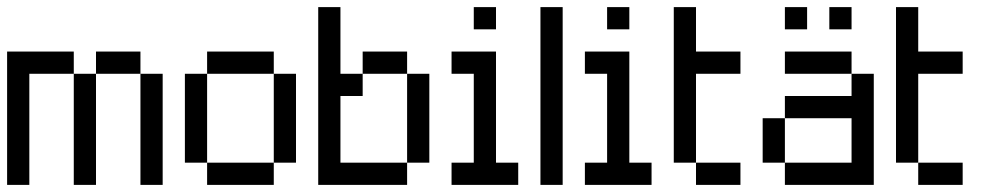

<svg xmlns="http://www.w3.org/2000/svg" viewBox="-20 -520 2790 540"><path d="M0 -312.5V-375H62.5V-312.5ZM0 -250V-312.5H62.5V-250ZM0 -187.5V-250H62.5V-187.5ZM0 -125V-187.5H62.5V-125ZM0 -62.5V-125H62.5V-62.5ZM0 0V-62.5H62.5V0ZM62.5 -312.5V-375H125V-312.5ZM187.5 -250V-312.5H250V-250ZM187.5 -187.5V-250H250V-187.5ZM187.5 -125V-187.5H250V-125ZM187.5 -62.5V-125H250V-62.5ZM187.5 0V-62.5H250V0ZM250 -312.5V-375H312.5V-312.5ZM312.5 -312.5V-375H375V-312.5ZM375 -250V-312.5H437.5V-250ZM375 -187.5V-250H437.5V-187.5ZM375 -125V-187.5H437.5V-125ZM375 -62.5V-125H437.5V-62.5ZM375 0V-62.5H437.5V0ZM125 -312.5V-375H187.5V-312.5Z M562.5 -312.5V-375H625V-312.5ZM625 -312.5V-375H687.5V-312.5ZM687.5 -312.5V-375H750V-312.5ZM750 -250V-312.5H812.5V-250ZM750 -187.5V-250H812.5V-187.5ZM750 -125V-187.5H812.5V-125ZM750 -62.5V-125H812.5V-62.5ZM687.5 0V-62.5H750V0ZM625 0V-62.5H687.5V0ZM562.5 0V-62.5H625V0ZM500 -62.5V-125H562.5V-62.5ZM500 -125V-187.5H562.5V-125ZM500 -187.5V-250H562.5V-187.5ZM500 -250V-312.5H562.5V-250Z M875 -437.5V-500H937.5V-437.5ZM875 -375V-437.5H937.5V-375ZM875 -312.5V-375H937.5V-312.5ZM875 -250V-312.5H937.5V-250ZM875 -187.5V-250H937.5V-187.5ZM875 -125V-187.5H937.5V-125ZM875 -62.5V-125H937.5V-62.5ZM875 0V-62.5H937.5V0ZM937.5 0V-62.5H1000V0ZM1000 0V-62.5H1062.5V0ZM1062.5 0V-62.5H1125V0ZM1125 -62.5V-125H1187.5V-62.5ZM1125 -125V-187.5H1187.5V-125ZM1125 -187.5V-250H1187.5V-187.5ZM1125 -250V-312.5H1187.5V-250ZM1062.5 -312.5V-375H1125V-312.5ZM1000 -312.5V-375H1062.5V-312.5ZM937.5 -250V-312.5H1000V-250Z M1250 -312.5V-375H1312.5V-312.5ZM1312.5 -312.5V-375H1375V-312.5ZM1312.5 -250V-312.5H1375V-250ZM1312.5 -187.5V-250H1375V-187.5ZM1312.5 -125V-187.5H1375V-125ZM1312.5 -62.5V-125H1375V-62.5ZM1312.5 0V-62.5H1375V0ZM1250 0V-62.5H1312.5V0ZM1375 0V-62.5H1437.5V0ZM1312.5 -437.5V-500H1375V-437.5Z M1500 -437.5V-500H1562.5V-437.5ZM1500 -375V-437.5H1562.5V-375ZM1500 -312.5V-375H1562.5V-312.5ZM1500 -250V-312.5H1562.5V-250ZM1500 -187.5V-250H1562.5V-187.5ZM1500 -125V-187.5H1562.5V-125ZM1500 -62.5V-125H1562.5V-62.5ZM1500 0V-62.5H1562.5V0Z M1625 -312.5V-375H1687.5V-312.5ZM1687.5 -312.5V-375H1750V-312.5ZM1687.5 -250V-312.5H1750V-250ZM1687.5 -187.5V-250H1750V-187.5ZM1687.5 -125V-187.5H1750V-125ZM1687.5 -62.5V-125H1750V-62.5ZM1687.5 0V-62.5H1750V0ZM1625 0V-62.5H1687.5V0ZM1750 0V-62.5H1812.5V0ZM1687.5 -437.5V-500H1750V-437.5Z M1875 -437.5V-500H1937.5V-437.5ZM1875 -375V-437.5H1937.5V-375ZM1875 -312.5V-375H1937.5V-312.5ZM1875 -250V-312.5H1937.5V-250ZM1875 -187.5V-250H1937.5V-187.5ZM1875 -125V-187.5H1937.5V-125ZM1875 -62.5V-125H1937.5V-62.5ZM1937.5 0V-62.5H2000V0ZM2000 0V-62.5H2062.5V0ZM2000 -312.5V-375H2062.5V-312.5ZM1937.5 -312.5V-375H2000V-312.5Z M2187.5 -312.5V-375H2250V-312.5ZM2250 -312.5V-375H2312.5V-312.5ZM2312.5 -312.5V-375H2375V-312.5ZM2375 -250V-312.5H2437.5V-250ZM2375 -187.5V-250H2437.5V-187.5ZM2375 -125V-187.5H2437.5V-125ZM2375 -62.5V-125H2437.5V-62.5ZM2375 0V-62.5H2437.5V0ZM2312.5 0V-62.5H2375V0ZM2250 0V-62.5H2312.5V0ZM2187.5 0V-62.5H2250V0ZM2125 -62.5V-125H2187.5V-62.5ZM2125 -125V-187.5H2187.5V-125ZM2187.5 -187.5V-250H2250V-187.5ZM2250 -187.5V-250H2312.5V-187.5ZM2312.5 -187.5V-250H2375V-187.5ZM2187.5 -437.5V-500H2250V-437.5ZM2312.5 -437.5V-500H2375V-437.5Z M2500 -437.5V-500H2562.5V-437.5ZM2500 -375V-437.5H2562.5V-375ZM2500 -312.5V-375H2562.5V-312.5ZM2500 -250V-312.5H2562.5V-250ZM2500 -187.5V-250H2562.5V-187.5ZM2500 -125V-187.5H2562.5V-125ZM2500 -62.5V-125H2562.5V-62.5ZM2562.5 0V-62.5H2625V0ZM2625 0V-62.5H2687.5V0ZM2625 -312.5V-375H2687.5V-312.5ZM2562.5 -312.5V-375H2625V-312.5Z"/></svg>

Font: AprilSans
Style: Regular
Weight: 400
Designer: typesprite
Version: Version 1.001;PS 001.001;hotconv 1.0.88;makeotf.lib2.5.64775